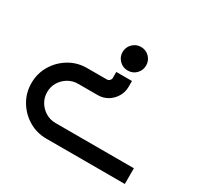

<svg xmlns="http://www.w3.org/2000/svg" viewBox="-149 -880 1096 1060"><g transform="rotate(30 399.0 -350.0)"><path d="M389 -625Q389 -656 411 -678Q433 -700 464 -700Q496 -700 517.5 -678Q539 -656 539 -625Q539 -594 517.5 -572Q496 -550 464 -550Q433 -550 411 -572Q389 -594 389 -625ZM39 -225Q39 -287 69.5 -338Q100 -389 151 -419.5Q202 -450 264 -450H389Q400 -450 407 -457.5Q414 -465 414 -475V-512H514V-475Q514 -441 497 -412.5Q480 -384 452 -367Q424 -350 389 -350H264Q230 -350 201.5 -333Q173 -316 156 -288Q139 -260 139 -225Q139 -191 156 -162.5Q173 -134 201.5 -117Q230 -100 264 -100H764V0H264Q202 0 151 -30.5Q100 -61 69.5 -112Q39 -163 39 -225Z"/></g></svg>

Font: Bruno Ace SC
Style: Regular
Weight: 400
Version: Version 1.100; ttfautohint (v1.8.4.7-5d5b);gftools[0.9.27]